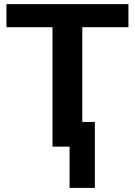

<svg xmlns="http://www.w3.org/2000/svg" viewBox="-20 -708 651 927"><path d="M377.4 -576.7V-119.1H438V199.2H315.9V0H233.4V-576.7H11.2V-688H600.1V-576.7Z"/></svg>

Font: Arial
Style: Bold
Weight: 700
Designer: Steve Matteson
Foundry: Ascender Corporation
Version: Version 2.00.3